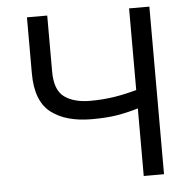

<svg xmlns="http://www.w3.org/2000/svg" viewBox="-52 -778 818 830"><g transform="rotate(-5 357.0 -363.5)"><path d="M95.2 -727.3H183.2V-484.4Q183.2 -403.4 224.8 -373.6Q266.3 -343.8 336.6 -343.8Q391.7 -343.8 441.8 -351.7Q491.8 -359.7 538.4 -373.2V-727.3H626.4V0H538.4V-293.3Q494 -279.8 448.3 -272Q402.7 -264.2 336.6 -264.2Q223.7 -264.2 159.4 -314.1Q95.2 -364 95.2 -484.4Z"/></g></svg>

Font: Inter UI
Style: Regular
Weight: 400
Designer: Rasmus Andersson
Foundry: rsms
Version: 3.2;8d6f07862